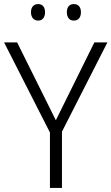

<svg xmlns="http://www.w3.org/2000/svg" viewBox="-20 -922 547 942"><path d="M254 -332 443 -714H507L284 -276V0H225V-272L0 -714H64ZM132 -862Q132 -881 141.5 -891.5Q151 -902 167 -902Q183 -902 192 -891.5Q201 -881 201 -862Q201 -843 192 -832Q183 -821 167 -821Q151 -821 141.5 -832Q132 -843 132 -862ZM308 -862Q308 -881 317 -891.5Q326 -902 342 -902Q359 -902 368 -891.5Q377 -881 377 -862Q377 -843 368 -832Q359 -821 342 -821Q326 -821 317 -832Q308 -843 308 -862Z"/></svg>

Font: Noto Sans Display Light
Style: Regular
Weight: 300
Designer: Monotype Design Team
Foundry: Monotype Imaging Inc.
Version: Version 2.003